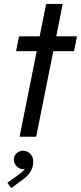

<svg xmlns="http://www.w3.org/2000/svg" viewBox="-20 -705 417 990"><path d="M169.4 -441.4H63L78.1 -517.6H184.6L217.8 -684.6H303.2L270 -517.6H377L361.8 -441.4H254.9L166.5 0H81.1ZM18.1 237.3 71.3 199.2Q85 189.5 93.8 181.9Q102.5 174.3 107.9 165.5Q103.5 167 98.1 167Q86.9 167 76.2 160.4Q65.4 153.8 58.3 142.6Q51.3 131.3 51.3 118.2Q51.3 99.6 64.9 85.9Q78.6 72.3 99.1 72.3Q120.6 72.3 136 87.6Q151.4 103 151.4 129.9Q151.4 184.1 94.2 223.1L38.1 265.1Z"/></svg>

Font: Reddit Sans Chocolate
Style: Italic
Weight: 400
Italic angle: -11.25°
Designer: Stephen Hutchings
Version: Version 1.013